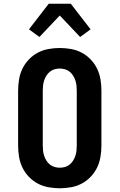

<svg xmlns="http://www.w3.org/2000/svg" viewBox="-20 -1000 640 1028"><path d="M300 8Q270 8 239.5 2.5Q209 -3 182.5 -17Q156 -31 134.5 -53.5Q113 -76 100 -103Q87 -130 82 -160.5Q77 -191 77 -221V-514Q77 -544 82 -574.5Q87 -605 100 -632Q113 -659 134.5 -681.5Q156 -704 182.5 -718Q209 -732 239.5 -737.5Q270 -743 300 -743Q330 -743 360.5 -737.5Q391 -732 417.5 -718Q444 -704 465.5 -681.5Q487 -659 500 -632Q513 -605 518 -574.5Q523 -544 523 -514V-221Q523 -191 518 -160.5Q513 -130 500 -103Q487 -76 465.5 -53.5Q444 -31 417.5 -17Q391 -3 360.5 2.5Q330 8 300 8ZM300 -102Q314 -102 328 -106Q342 -110 353 -119Q364 -128 371.5 -140Q379 -152 383.5 -165.5Q388 -179 389.5 -193Q391 -207 391 -221V-514Q391 -528 389.5 -542Q388 -556 383.5 -569.5Q379 -583 371.5 -595Q364 -607 353 -616Q342 -625 328 -629Q314 -633 300 -633Q286 -633 272 -629Q258 -625 247 -616Q236 -607 228.5 -595Q221 -583 216.5 -569.5Q212 -556 210.5 -542Q209 -528 209 -514V-221Q209 -207 210.5 -193Q212 -179 216.5 -165.5Q221 -152 228.5 -140Q236 -128 247 -119Q258 -110 272 -106Q286 -102 300 -102ZM191 -802 135 -843 241 -980H359L465 -843L409 -802L300 -917Z"/></svg>

Font: Iosevka Etoile Extrabold
Style: Regular
Weight: 800
Designer: Belleve Invis
Foundry: Belleve Invis
Version: Version 22.1.2; ttfautohint (v1.8.4)